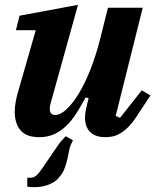

<svg xmlns="http://www.w3.org/2000/svg" viewBox="-20 -556 647 795"><path d="M143 12Q89 12 65 -16.5Q41 -45 41 -93Q41 -112 44.5 -132Q48 -152 54 -173L128 -431H46L61 -491L303 -536L189 -126Q186 -114 186 -105Q186 -80 209 -80Q230 -80 255 -103Q280 -126 305.5 -167.5Q331 -209 354 -267Q377 -325 395 -396L427 -524H571L459 -76L477 -68L567 -182L603 -161L547 -76Q529 -48 511.5 -30.5Q494 -13 477.5 -3.5Q461 6 446 9Q431 12 417 12Q392 12 375.5 5Q359 -2 349.5 -13.5Q340 -25 336 -39Q332 -53 332 -67Q332 -82 335 -98.5Q338 -115 341 -126L347 -149L335 -153Q316 -118 297 -88Q278 -58 255.5 -36Q233 -14 205.5 -1Q178 12 143 12ZM106 180Q119 180 129.5 171.5Q140 163 157 138L213 56Q224 39 234 27.5Q244 16 252 8L282 25Q277 35 272.5 45.5Q268 56 266 69Q261 96 256 114.5Q251 133 245.5 146Q240 159 233 168Q226 177 218 186Q204 200 179 209.5Q154 219 122 219Q103 219 93 217V180Z"/></svg>

Font: IBM Plex Serif
Style: Bold Italic
Weight: 700
Italic angle: -14°
Designer: Mike Abbink, Paul van der Laan, Pieter van Rosmalen
Foundry: Bold Monday
Version: Version 3.001